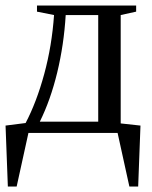

<svg xmlns="http://www.w3.org/2000/svg" viewBox="-20 -479 549 692"><path d="M113.3 -437V-459H470.7V-437L415 -424.8V-34.2L486.3 -26.4L478 193.4H446.3L403.8 0H82.5L40 193.4H8.3L0 -26.4L72.3 -35.6Q111.8 -110.8 139.4 -212.2Q167 -313.5 174.8 -424.8ZM123.5 -40.5H334V-424.8H216.8Q210.4 -317.9 186.3 -218Q162.1 -118.2 123.5 -40.5Z"/></svg>

Font: Tinos
Style: Regular
Weight: 400
Designer: Steve Matteson
Foundry: Monotype Imaging Inc.
Version: Version 1.23